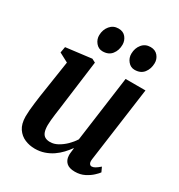

<svg xmlns="http://www.w3.org/2000/svg" viewBox="-183 -892 956 1025"><g transform="rotate(30 295.0 -379.0)"><path d="M181.5 10.5Q148.5 10.5 119.8 -1.8Q91 -14 72.5 -41.2Q54 -68.5 53.5 -114.5Q53.5 -131.5 55.2 -152.8Q57 -174 60 -197.5Q63 -221 66.2 -244.8Q69.5 -268.5 73 -289.5L101 -473.5L44.5 -503.5L51 -540L208.5 -559.5L230.5 -548L196.5 -288Q194 -267 191 -245.5Q188 -224 185.2 -203.5Q182.5 -183 180.8 -165.2Q179 -147.5 179 -134Q179 -106.5 185.2 -90.5Q191.5 -74.5 203.8 -67.8Q216 -61 234.5 -61Q258 -61 281.5 -74Q305 -87 325.8 -107.2Q346.5 -127.5 361 -150.5L416 -554.5H538.5L475.5 -95Q473 -76.5 478 -67.8Q483 -59 492.5 -59Q501.5 -59 512.2 -65Q523 -71 540.5 -86L553.5 -58Q547.5 -49 530.2 -32.8Q513 -16.5 487 -3.2Q461 10 428 10Q393 10 376 -6Q359 -22 358 -48.5Q357.5 -51.5 357.8 -56.8Q358 -62 358.8 -68.8Q359.5 -75.5 360.5 -82.5Q361.5 -89.5 362 -95.5L360.5 -96Q346.5 -76.5 328.8 -57.5Q311 -38.5 288.8 -23.2Q266.5 -8 239.8 1.2Q213 10.5 181.5 10.5ZM235 -620.5Q210 -620.5 193.2 -640.8Q176.5 -661 177 -687.5Q178 -721.5 197.8 -745.2Q217.5 -769 249.5 -769Q279 -769 294.8 -749.2Q310.5 -729.5 310.5 -704.5Q310.5 -669.5 291.2 -645Q272 -620.5 235 -620.5ZM432.5 -620.5Q408 -620.5 391.2 -640.8Q374.5 -661 375 -687.5Q375.5 -721.5 395 -745.2Q414.5 -769 447 -769Q476.5 -769 492.8 -749.2Q509 -729.5 508.5 -704.5Q508 -669.5 488.8 -645Q469.5 -620.5 432.5 -620.5Z"/></g></svg>

Font: Merriweather 36pt SemiBold
Style: Italic
Weight: 600
Italic angle: -7.8°
Version: Version 2.101